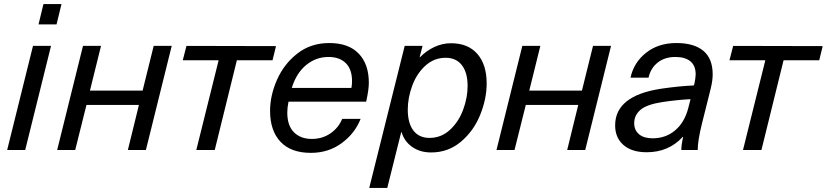

<svg xmlns="http://www.w3.org/2000/svg" viewBox="-20 -732 4035 937"><path d="M168 -613 192 -712H280L256 -613ZM15 0 141 -508H229L103 0Z M604 0 658 -220H402L347 0H259L385 -508H473L419 -290H676L730 -508H818L692 0Z M1136 -438 1028 0H938L1047 -438H872L890 -508L1327 -507L1310 -438Z M1382 -183Q1382 -119 1414.5 -86.5Q1447 -54 1502 -54Q1553 -54 1592.5 -81Q1632 -108 1650 -152H1740Q1712 -81 1647.5 -33.5Q1583 14 1497 14Q1400 14 1349 -40Q1298 -94 1298 -191Q1298 -266 1332 -343Q1366 -420 1431.5 -471Q1497 -522 1587 -522Q1681 -522 1730.5 -470.5Q1780 -419 1780 -328Q1780 -294 1767 -236H1388Q1382 -206 1382 -183ZM1404 -303H1695Q1698 -319 1698 -336Q1698 -394 1667.5 -424Q1637 -454 1583 -454Q1522 -454 1474 -414.5Q1426 -375 1404 -303Z M2355 -325Q2355 -249 2323 -170.5Q2291 -92 2229 -40Q2167 12 2084 12Q2030 12 1991.5 -15Q1953 -42 1940 -87H1938L1870 185H1782L1955 -508H2042L2028 -453H2030Q2060 -484 2099.5 -502.5Q2139 -521 2181 -521Q2264 -521 2309.5 -469Q2355 -417 2355 -325ZM1970 -197Q1970 -131 1997.5 -95Q2025 -59 2076 -59Q2133 -59 2175.5 -98Q2218 -137 2240 -196Q2262 -255 2262 -312Q2262 -378 2234 -414Q2206 -450 2155 -450Q2098 -450 2055.5 -411Q2013 -372 1991.5 -313Q1970 -254 1970 -197Z M2748 0 2802 -220H2546L2491 0H2403L2529 -508H2617L2563 -290H2820L2874 -508H2962L2836 0Z M3458 -369Q3458 -340 3449 -302L3406 -130Q3385 -46 3385 0H3305Q3305 -26 3314 -64H3312Q3243 11 3136 11Q3063 11 3022.5 -24.5Q2982 -60 2982 -120Q2982 -265 3206 -299Q3295 -312 3366 -315L3369 -324Q3375 -354 3375 -369Q3375 -412 3349 -433Q3323 -454 3276 -454Q3224 -454 3189.5 -426.5Q3155 -399 3145 -353H3057Q3073 -427 3133 -474.5Q3193 -522 3281 -522Q3367 -522 3412.5 -484Q3458 -446 3458 -369ZM3213 -234Q3135 -222 3105 -195.5Q3075 -169 3075 -131Q3075 -97 3098.5 -77Q3122 -57 3165 -57Q3229 -57 3275 -96Q3321 -135 3339 -205L3350 -248Q3287 -245 3213 -234Z M3804 -438 3696 0H3606L3715 -438H3540L3558 -508L3995 -507L3978 -438Z"/></svg>

Font: CST
Style: Italic
Weight: 400
Italic angle: -14°
Version: Version 1.00